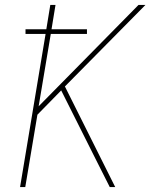

<svg xmlns="http://www.w3.org/2000/svg" viewBox="-20 -755 640 775"><path d="M61 0 164 -618H83V-637H167L183 -735H204L188 -637H331V-618H185L136 -326L539 -735H567L242 -406L445 0H423L365 -115L227 -390L131 -292L82 0Z"/></svg>

Font: Iosevka SS04 Th Ex Obl
Style: Regular
Weight: 100
Width: 7
Italic angle: -9°
Monospace: yes
Designer: Belleve Invis
Foundry: Belleve Invis
Version: Version 19.0.0; ttfautohint (v1.8.4)